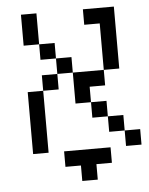

<svg xmlns="http://www.w3.org/2000/svg" viewBox="-51 -604 601 772"><g transform="rotate(-5 250.0 -218.0)"><path d="M375 62.5V0H187.5V62.5H250V125H312.5V62.5ZM500 0V-62.5H437.5V0ZM62.5 -250Q62.5 -250 62.5 0H125Q125 0 125 -250ZM437.5 -62.5V-125H375V-62.5ZM375 -125V-187.5H312.5V-125ZM312.5 -187.5V-250H375V-312.5H250Q250 -312.5 250 -187.5ZM125 -250H187.5V-312.5H125ZM187.5 -312.5H250V-375H187.5ZM375 -312.5H437.5Q437.5 -312.5 437.5 -562.5H312.5V-500H375ZM187.5 -375V-437.5H125V-375ZM125 -437.5Q125 -437.5 125 -562.5H62.5Q62.5 -562.5 62.5 -437.5Z"/></g></svg>

Font: Unifont
Style: Regular
Weight: 500
Version: Version 15.1.04